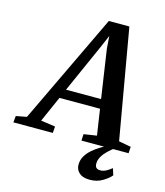

<svg xmlns="http://www.w3.org/2000/svg" viewBox="-209 -848 1002 1169"><g transform="rotate(15 292.0 -264.0)"><path d="M-71.5 0 -67.5 -41 -0.5 -53.5 330 -746.5H459.5L580 -55L657 -41L654.5 0H357.5L359.5 -41L441 -53.5L416.5 -216.5H161L89 -54L180 -41L177 0ZM186.5 -275H407.5L362 -581.5L356.5 -659.5L326 -588ZM466 217.5Q422 217 400 196.8Q378 176.5 378 146.5Q378 116.5 392.2 92.2Q406.5 68 429 48.2Q451.5 28.5 477.5 12.8Q503.5 -3 526.5 -16L553 -26.5L574 -12.5Q546.5 6.5 525.5 27Q504.5 47.5 492.8 68.5Q481 89.5 481 110Q480.5 129.5 489.5 137.5Q498.5 145.5 513.5 145.5Q532.5 145.5 549.8 136.5Q567 127.5 586 112.5L599.5 154.5Q580.5 177 546.2 197.2Q512 217.5 466 217.5Z"/></g></svg>

Font: Merriweather 36pt SemiBold
Style: Italic
Weight: 600
Italic angle: -7.8°
Version: Version 2.101